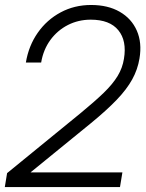

<svg xmlns="http://www.w3.org/2000/svg" viewBox="-21 -759 593 779"><path d="M-1.5 0 7.8 -56.6 305.7 -299.8Q362.8 -346.7 399.7 -382.3Q436.5 -418 456.3 -450.7Q476.1 -483.4 481.9 -520.5Q494.1 -593.3 459.2 -636.2Q424.3 -679.2 347.2 -679.2Q296.9 -679.2 254.4 -657.5Q211.9 -635.7 183.3 -596.7Q154.8 -557.6 146 -505.4H84Q95.2 -573.2 132.1 -626Q168.9 -678.7 224.9 -708.7Q280.8 -738.8 348.6 -738.8Q417 -738.8 464.8 -711.2Q512.7 -683.6 534.2 -634.5Q555.7 -585.4 544.9 -521.5Q537.6 -477.1 515.4 -436.8Q493.2 -396.5 452.4 -354Q411.6 -311.5 348.6 -259.8L104 -60.5L103.5 -59.6H475.6L465.8 0Z"/></svg>

Font: Inter Display Light
Style: Italic
Weight: 300
Italic angle: -9.39999°
Designer: Rasmus Andersson
Foundry: rsms
Version: Version 4.000;git-a52131595